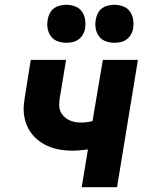

<svg xmlns="http://www.w3.org/2000/svg" viewBox="-20 -779 640 799"><path d="M320 0 346 -157Q330 -155 313 -153.5Q296 -152 280 -152Q257 -152 233.5 -155.5Q210 -159 189 -167Q168 -175 149.5 -187.5Q131 -200 116.5 -217Q102 -234 93 -254.5Q84 -275 80.5 -298Q77 -321 79.5 -345Q82 -369 86 -392L108 -530H255L229 -373Q227 -359 226.5 -345Q226 -331 230.5 -318.5Q235 -306 244 -296.5Q253 -287 264 -281Q275 -275 288.5 -272Q302 -269 316 -269Q328 -269 340.5 -270.5Q353 -272 365 -275L408 -530H554L467 0ZM456 -601Q437 -601 419.5 -607.5Q402 -614 391.5 -628.5Q381 -643 378 -661.5Q375 -680 379 -699Q381 -712 387.5 -724.5Q394 -737 405.5 -745Q417 -753 430 -756Q443 -759 456 -759Q475 -759 492.5 -752.5Q510 -746 520.5 -731.5Q531 -717 534 -698.5Q537 -680 534 -661Q532 -648 525 -635.5Q518 -623 507 -615Q496 -607 482.5 -604Q469 -601 456 -601ZM256 -601Q237 -601 219.5 -607.5Q202 -614 191.5 -628.5Q181 -643 178 -661.5Q175 -680 179 -699Q181 -712 187.5 -724.5Q194 -737 205.5 -745Q217 -753 230 -756Q243 -759 256 -759Q275 -759 292.5 -752.5Q310 -746 320.5 -731.5Q331 -717 334 -698.5Q337 -680 334 -661Q332 -648 325 -635.5Q318 -623 307 -615Q296 -607 282.5 -604Q269 -601 256 -601Z"/></svg>

Font: Iosevka Curly HvExObl
Style: Regular
Weight: 900
Width: 7
Italic angle: -9°
Monospace: yes
Designer: Belleve Invis
Foundry: Belleve Invis
Version: Version 11.1.0; ttfautohint (v1.8.3)